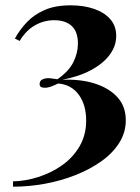

<svg xmlns="http://www.w3.org/2000/svg" viewBox="-20 -551 528 722"><path d="M246 -531Q295 -531 334 -517.5Q373 -504 395 -478.5Q417 -453 417 -416Q417 -378 392.5 -345Q368 -312 322.5 -287.5Q277 -263 214 -251Q282 -254 336 -237Q390 -220 421.5 -185.5Q453 -151 453 -99Q453 -53 428.5 -14Q404 25 361 55.5Q318 86 263.5 107.5Q209 129 149 140Q89 151 29 151V131Q76 130 124.5 114.5Q173 99 213.5 70.5Q254 42 279 -0.5Q304 -43 304 -98Q304 -157 276 -195Q248 -233 199 -237Q184 -230 172 -225.5Q160 -221 148 -221Q139 -221 134 -224Q129 -227 129 -235Q129 -247 139 -252Q149 -257 161 -257Q169 -257 177.5 -255.5Q186 -254 196 -253Q239 -283 256 -317.5Q273 -352 273 -387Q273 -432 249.5 -453.5Q226 -475 184 -475Q145 -475 111 -455.5Q77 -436 54 -397L36 -406Q54 -439 81 -467.5Q108 -496 148 -513.5Q188 -531 246 -531Z"/></svg>

Font: Playfair Display
Style: Bold
Weight: 700
Designer: Claus Eggers Sørensen
Foundry: Claus Eggers Sørensen
Version: Version 1.203